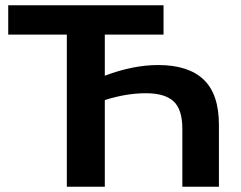

<svg xmlns="http://www.w3.org/2000/svg" viewBox="-20 -708 915 728"><path d="M377.4 -576.7V-420.9Q484.4 -461.4 579.6 -461.4Q694.3 -461.4 752.2 -406.2Q810.1 -351.1 810.1 -234.4V0H671.4V-219.2Q671.4 -293 638.2 -323.7Q605 -354.5 533.2 -354.5Q459 -354.5 377.4 -328.6V0H233.4V-576.7H11.2V-688H600.1V-576.7Z"/></svg>

Font: Liberation Sans
Style: Bold
Weight: 700
Designer: Steve Matteson
Foundry: Ascender Corporation
Version: Version 2.1.5